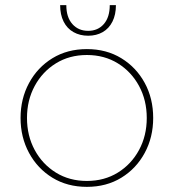

<svg xmlns="http://www.w3.org/2000/svg" viewBox="-20 -714 676 747"><path d="M318 13Q242 13 184 -22.5Q126 -58 93 -119Q60 -180 60 -255Q60 -330 93 -391Q126 -452 184 -487.5Q242 -523 318 -523Q394 -523 452 -487.5Q510 -452 543 -391.5Q576 -331 576 -255Q576 -180 543 -119Q510 -58 452 -22.5Q394 13 318 13ZM318 -10Q386 -10 438.5 -42.5Q491 -75 521 -130.5Q551 -186 551 -255Q551 -324 521 -379.5Q491 -435 438.5 -467.5Q386 -500 318 -500Q250 -500 197.5 -467.5Q145 -435 115 -379.5Q85 -324 85 -255Q85 -186 115 -130.5Q145 -75 197.5 -42.5Q250 -10 318 -10ZM323 -575Q291 -575 266 -589Q241 -603 227.5 -630Q214 -657 214 -694H238Q238 -647 261.5 -620.5Q285 -594 323 -594Q361 -594 384 -620.5Q407 -647 407 -694H431Q431 -657 417.5 -630Q404 -603 379.5 -589Q355 -575 323 -575Z"/></svg>

Font: MuseoModerno Thin
Style: Regular
Weight: 100
Designer: Pablo Cosgaya, Héctor Gatti, Marcela Romero, and the Authors of The MuseoModerno Project.
Foundry: Omnibus-Type Team
Version: Version 1.003